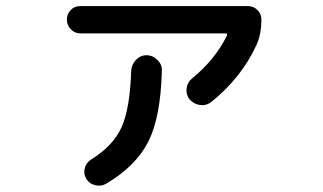

<svg xmlns="http://www.w3.org/2000/svg" viewBox="-20 -586 1040 618"><path d="M238.3 -478.5Q220.7 -478.5 208 -491.7Q195.3 -504.9 195.3 -522.9Q195.3 -541 207.5 -553.7Q219.7 -566.4 238.3 -566.4H778.3Q795.9 -566.4 808.6 -553.7Q821.3 -541 821.3 -523.4Q821.3 -474.6 804.7 -439.5Q756.8 -335.9 660.2 -257.8Q643.6 -245.1 623.5 -248Q603.5 -251 589.8 -266.6Q578.1 -281.2 580.6 -301.3Q583 -321.3 597.7 -333Q671.9 -393.6 710 -470.7Q713.9 -478.5 705.1 -478.5ZM402.3 -358.4Q403.3 -377.9 417.5 -393.1Q431.6 -408.2 451.7 -408.2Q471.7 -408.2 486.8 -393.1Q502 -377.9 501 -358.4Q497.1 -209 457.5 -130.4Q418 -51.8 322.3 4.9Q306.6 14.6 287.1 10.3Q267.6 5.9 257.8 -10.7Q248 -26.4 252.9 -44.9Q257.8 -63.5 274.4 -73.2Q344.7 -117.2 371.6 -177.2Q398.4 -237.3 402.3 -358.4Z"/></svg>

Font: Rounded Mgen+ 2p medium
Style: Regular
Weight: 500
Designer: [Source Han Sans]
Ryoko NISHIZUKA  (kana & ideographs); Paul D. Hunt (Latin, Greek & Cyrillic); Wenlong ZHANG  (bopomofo
Version: Version 1.059.20150602